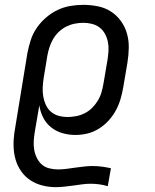

<svg xmlns="http://www.w3.org/2000/svg" viewBox="-20 -548 640 791"><path d="M209 223Q181 223 154 216Q127 209 105 194.5Q83 180 67.5 158Q52 136 44.5 110.5Q37 85 36 57Q35 29 39 0L93 -330Q98 -356 106.5 -382.5Q115 -409 131 -432.5Q147 -456 169.5 -475.5Q192 -495 217.5 -507Q243 -519 270 -523.5Q297 -528 323 -528Q354 -528 383.5 -522Q413 -516 437 -500.5Q461 -485 478 -461.5Q495 -438 503 -410Q511 -382 510.5 -351.5Q510 -321 505 -290L488 -190Q484 -166 477 -141.5Q470 -117 458 -94.5Q446 -72 428 -52Q410 -32 387.5 -18Q365 -4 340.5 2Q316 8 291 8Q263 8 237 0.5Q211 -7 190.5 -23.5Q170 -40 158 -63.5Q146 -87 142 -114L123 -3Q120 16 119 34Q118 52 121 69.5Q124 87 132 103Q140 119 152.5 130Q165 141 183 145.5Q201 150 219 150Q237 150 255 147.5Q273 145 291 142.5Q309 140 327 138Q345 136 362 136Q381 136 399.5 138.5Q418 141 437 145L424 219Q407 214 389.5 211.5Q372 209 354 209Q336 209 318 211.5Q300 214 281.5 216.5Q263 219 245 221Q227 223 209 223ZM259 -66Q276 -66 294 -69.5Q312 -73 329 -81.5Q346 -90 359.5 -103.5Q373 -117 383 -133.5Q393 -150 398 -167.5Q403 -185 406 -202L423 -302Q426 -321 427 -339.5Q428 -358 424.5 -375.5Q421 -393 412.5 -408.5Q404 -424 390.5 -434.5Q377 -445 359.5 -449.5Q342 -454 323 -454Q306 -454 288 -450.5Q270 -447 253 -438.5Q236 -430 222 -416.5Q208 -403 198.5 -386.5Q189 -370 183.5 -352.5Q178 -335 175 -318L160 -227Q157 -208 156 -189Q155 -170 158 -151.5Q161 -133 168.5 -116.5Q176 -100 189.5 -88Q203 -76 221 -71Q239 -66 259 -66Z"/></svg>

Font: Iosevka HT Extended
Style: Italic
Weight: 400
Width: 7
Italic angle: -9°
Monospace: yes
Designer: Belleve Invis
Foundry: Belleve Invis
Version: Version 32.3.0; ttfautohint (v1.8.4)